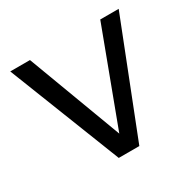

<svg xmlns="http://www.w3.org/2000/svg" viewBox="-122 -649 782 776"><g transform="rotate(-30 269.5 -261.0)"><path d="M221 0 16 -522H108L272 -84L436 -522H522L317 0Z"/></g></svg>

Font: YasnoRaleway Medium
Style: Regular
Weight: 500
Designer: Matt McInerney, Pablo Impallari, Rodrigo Fuenzalida
Foundry: Matt McInerney, Pablo Impallari, Rodrigo Fuenzalida
Version: Version 4.026